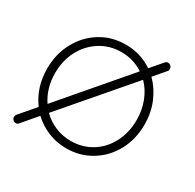

<svg xmlns="http://www.w3.org/2000/svg" viewBox="-128 -678 854 842"><g transform="rotate(30 298.5 -257.0)"><path d="M541 -252Q541 -178 509 -118.5Q477 -59 420.5 -24.5Q364 10 295 10Q246 10 203 -7.5Q160 -25 126 -57L63 17Q57 25 48 25Q40 25 34 19Q28 13 28 5Q28 -3 33 -9L100 -87Q48 -158 48 -252Q48 -326 80.5 -386Q113 -446 169 -480.5Q225 -515 295 -515Q371 -515 431 -474L480 -531Q486 -539 495 -539Q503 -539 509 -533Q515 -527 515 -519Q515 -510 510 -505L462 -449Q499 -412 520 -361.5Q541 -311 541 -252ZM127 -118 406 -444Q356 -477 295 -477Q237 -477 189.5 -447.5Q142 -418 115 -367Q88 -316 88 -252Q88 -176 127 -118ZM501 -252Q501 -302 484 -345.5Q467 -389 437 -419L152 -87Q180 -59 217 -43.5Q254 -28 295 -28Q354 -28 401 -57Q448 -86 474.5 -137.5Q501 -189 501 -252Z"/></g></svg>

Font: Quicksand Light
Style: Regular
Weight: 300
Designer: Andrew Paglinawan
Foundry: Andrew Paglinawan
Version: Version 3.000